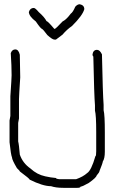

<svg xmlns="http://www.w3.org/2000/svg" viewBox="-20 -903 540 913"><path d="M52.7 -668Q68.4 -668 74.2 -642.6Q76.2 -551.8 76.2 -535.2Q70.3 -444.8 70.3 -431.6V-339.8Q66.4 -320.8 66.4 -318.4V-230.5Q70.3 -216.3 74.2 -168Q87.9 -127.4 125 -101.6Q155.8 -72.8 195.3 -64.5Q221.2 -58.6 246.1 -56.6Q246.1 -52.2 263.7 -50.8H341.8Q375 -62.5 394.5 -80.1Q414.1 -92.3 433.6 -160.2Q437.5 -160.2 437.5 -183.6V-275.4Q437.5 -355.5 431.6 -377V-402.3Q427.7 -445.8 423.8 -634.8Q420.4 -634.8 419.9 -644.5Q423.3 -666 441.4 -666Q454.6 -666 464.8 -644.5Q468.8 -454.6 472.7 -404.3V-378.9Q478.5 -357.4 478.5 -273.4V-181.6Q478.5 -149.4 468.8 -134.8Q468.8 -128.4 453.1 -89.8Q453.1 -84 439.5 -68.4Q437.5 -58.1 402.3 -33.2Q371.6 -15.6 363.3 -15.6Q362.3 -9.8 347.7 -9.8H281.2Q245.6 -9.8 222.7 -17.6Q183.6 -17.6 121.1 -48.8Q121.1 -53.2 74.2 -87.9Q74.2 -90.8 60.5 -103.5Q37.1 -143.1 37.1 -154.3Q31.7 -167 25.4 -226.6V-330.1Q25.4 -332.5 29.3 -351.6V-445.3Q35.2 -531.7 35.2 -544.9Q35.2 -589.8 31.2 -650.4Q37.6 -668 52.7 -668ZM359.4 -882.8Q380.9 -878.4 380.9 -859.4Q373 -829.6 322.3 -779.3Q297.9 -762.7 277.3 -738.3L246.1 -714.8H238.3Q229 -714.8 205.1 -736.3Q185.1 -763.2 179.7 -765.6Q173.3 -767.1 150.4 -800.8Q118.2 -825.2 117.2 -845.7Q123 -865.2 140.6 -865.2Q147.9 -865.2 164.1 -845.7Q191.4 -821.8 201.2 -802.7Q207 -802.7 238.3 -765.6H240.2Q245.6 -766.6 277.3 -800.8Q295.4 -809.6 316.4 -837.9Q326.7 -844.7 337.9 -871.1Q348.1 -882.8 359.4 -882.8Z"/></svg>

Font: CEF Fonts CJK Mono
Style: Regular
Weight: 400
Designer: PartyBoss (派对大魔王)
Version: Release 2.25